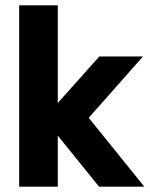

<svg xmlns="http://www.w3.org/2000/svg" viewBox="-20 -701 562 721"><path d="M153 -246V-265L353 -489H517L295 -238L291 -286L522 0H352ZM52 -681H197V0H52Z"/></svg>

Font: Gabarito
Style: Bold
Weight: 700
Designer: Leandro Assis / Alvaro Franca / Felipe Casaprima
Foundry: Naipe Foundry
Version: Version 1.000